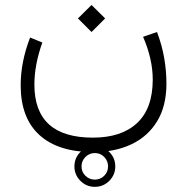

<svg xmlns="http://www.w3.org/2000/svg" viewBox="-20 -387 747 766"><path d="M276.9 276.9Q276.9 243.2 300.8 219.2Q324.7 195.3 358.4 195.3Q392.1 195.3 416 219.2Q439.9 243.2 439.9 276.9Q439.9 310.5 416 334.5Q392.1 358.4 358.4 358.4Q324.7 358.4 300.8 334.5Q276.9 310.5 276.9 276.9ZM305.2 276.9Q305.2 298.8 320.8 314.2Q336.4 329.6 358.4 329.6Q380.4 329.6 395.8 314.2Q411.1 298.8 411.1 276.9Q411.1 254.9 395.8 239.3Q380.4 223.6 358.4 223.6Q336.4 223.6 320.8 239.3Q305.2 254.9 305.2 276.9ZM291 -313.5 345.2 -367.2 399.4 -313.5 345.2 -259.3ZM550.8 -240.2 606.4 -259.3Q626.5 -206.1 635.3 -154.5Q644 -103 644 -53.7Q644 36.1 606.9 96.9Q569.8 157.7 504.2 188.7Q438.5 219.7 352.1 219.7Q211.9 219.7 137.2 151.6Q62.5 83.5 62.5 -46.9Q62.5 -140.1 100.1 -237.3L148.9 -217.3Q117.2 -128.9 117.2 -49.3Q117.2 162.1 350.6 162.1Q464.4 162.1 526.6 104.2Q588.9 46.4 589.4 -68.4Q589.4 -111.8 579.3 -154.8Q569.3 -197.8 550.8 -240.2Z"/></svg>

Font: Vazir Thin WOL
Style: Thin-WOL
Weight: 100
Designer: Saber Rastikerdar
Foundry: Saber Rastikerdar
Version: Version 30.0.0